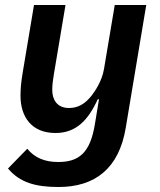

<svg xmlns="http://www.w3.org/2000/svg" viewBox="-20 -536 640 768"><path d="M214 212C360 212 456 138 483 -25L565 -516H439L396 -260C388 -212 360 -171 346 -153C321 -122 294 -104 256 -104C207 -104 189 -139 189 -176C189 -197 192 -218 195 -236L242 -516H116L71 -247C64 -205 62 -180 62 -153C62 -69 106 -4 202 -4C285 -4 333 -56 371 -139H376L360 -42C341 79 293 112 212 112C161 112 119 96 89 59L12 138C59 194 122 212 214 212Z"/></svg>

Font: IBM Plex Mono SmBld
Style: Italic
Weight: 600
Italic angle: -9.5°
Monospace: yes
Designer: Mike Abbink, Paul van der Laan, Pieter van Rosmalen
Foundry: Bold Monday
Version: Version 2.004